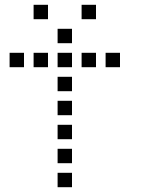

<svg xmlns="http://www.w3.org/2000/svg" viewBox="-20 -800 640 800"><path d="M121 -780Q120 -780 120 -780Q120 -780 120 -779V-721Q120 -720 120 -720Q120 -720 121 -720H179Q180 -720 180 -720Q180 -720 180 -721V-779Q180 -780 180 -780Q180 -780 179 -780ZM321 -780Q320 -780 320 -780Q320 -780 320 -779V-721Q320 -720 320 -720Q320 -720 321 -720H379Q380 -720 380 -720Q380 -720 380 -721V-779Q380 -780 380 -780Q380 -780 379 -780ZM221 -680Q220 -680 220 -680Q220 -680 220 -679V-621Q220 -620 220 -620Q220 -620 221 -620H279Q280 -620 280 -620Q280 -620 280 -621V-679Q280 -680 280 -680Q280 -680 279 -680ZM21 -580Q20 -580 20 -580Q20 -580 20 -579V-521Q20 -520 20 -520Q20 -520 21 -520H79Q80 -520 80 -520Q80 -520 80 -521V-579Q80 -580 80 -580Q80 -580 79 -580ZM121 -580Q120 -580 120 -580Q120 -580 120 -579V-521Q120 -520 120 -520Q120 -520 121 -520H179Q180 -520 180 -520Q180 -520 180 -521V-579Q180 -580 180 -580Q180 -580 179 -580ZM221 -580Q220 -580 220 -580Q220 -580 220 -579V-521Q220 -520 220 -520Q220 -520 221 -520H279Q280 -520 280 -520Q280 -520 280 -521V-579Q280 -580 280 -580Q280 -580 279 -580ZM321 -580Q320 -580 320 -580Q320 -580 320 -579V-521Q320 -520 320 -520Q320 -520 321 -520H379Q380 -520 380 -520Q380 -520 380 -521V-579Q380 -580 380 -580Q380 -580 379 -580ZM421 -580Q420 -580 420 -580Q420 -580 420 -579V-521Q420 -520 420 -520Q420 -520 421 -520H479Q480 -520 480 -520Q480 -520 480 -521V-579Q480 -580 480 -580Q480 -580 479 -580ZM221 -480Q220 -480 220 -480Q220 -480 220 -479V-421Q220 -420 220 -420Q220 -420 221 -420H279Q280 -420 280 -420Q280 -420 280 -421V-479Q280 -480 280 -480Q280 -480 279 -480ZM221 -380Q220 -380 220 -380Q220 -380 220 -379V-321Q220 -320 220 -320Q220 -320 221 -320H279Q280 -320 280 -320Q280 -320 280 -321V-379Q280 -380 280 -380Q280 -380 279 -380ZM221 -280Q220 -280 220 -280Q220 -280 220 -279V-221Q220 -220 220 -220Q220 -220 221 -220H279Q280 -220 280 -220Q280 -220 280 -221V-279Q280 -280 280 -280Q280 -280 279 -280ZM221 -180Q220 -180 220 -180Q220 -180 220 -179V-121Q220 -120 220 -120Q220 -120 221 -120H279Q280 -120 280 -120Q280 -120 280 -121V-179Q280 -180 280 -180Q280 -180 279 -180ZM221 -80Q220 -80 220 -80Q220 -80 220 -79V-21Q220 -20 220 -20Q220 -20 221 -20H279Q280 -20 280 -20Q280 -20 280 -21V-79Q280 -80 280 -80Q280 -80 279 -80Z"/></svg>

Font: Doto Medium
Style: Regular
Weight: 500
Monospace: yes
Version: Version 1.000